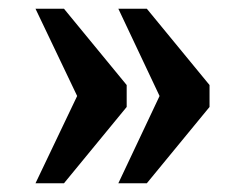

<svg xmlns="http://www.w3.org/2000/svg" viewBox="-20 -489 558 438"><path d="M250 -71H315L458 -245V-295L315 -469H250L344 -270ZM61 -71H126L269 -245V-295L126 -469H61L156 -270Z"/></svg>

Font: Noto Serif Georgian SemiCondensed Bold
Style: Regular
Weight: 700
Width: 4
Designer: Monotype Design Team, Akaki Razmadze
Foundry: Google LLC
Version: Version 2.003